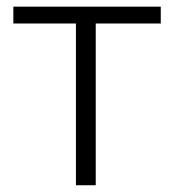

<svg xmlns="http://www.w3.org/2000/svg" viewBox="-20 -548 515 568"><path d="M455.6 -478.5H263.2V0H204.6V-478.5H19.5V-528.3H455.6Z"/></svg>

Font: Melbourne
Style: Light
Weight: 300
Designer: Google
Version: Version 2.000980; 2014